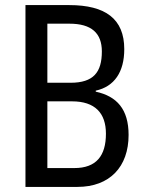

<svg xmlns="http://www.w3.org/2000/svg" viewBox="-20 -734 569 754"><path d="M252 -714H80V0H284C411 0 485 -79 485 -204C485 -305 439 -356 356 -374V-378C429 -394 468 -451 468 -541C468 -660 394 -714 252 -714ZM257 -409H166V-641H253C339 -641 380 -604 380 -532C380 -450 347 -409 257 -409ZM166 -336H263C353 -336 396 -290 396 -209C396 -122 358 -74 272 -74H166Z"/></svg>

Font: Noto Sans Ethiopic Condensed
Style: Regular
Weight: 400
Width: 3
Designer: Monotype Design Team
Foundry: Monotype Imaging Inc.
Version: Version 2.102